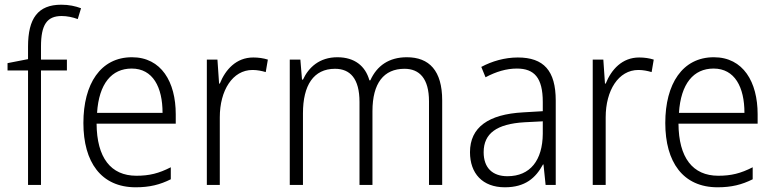

<svg xmlns="http://www.w3.org/2000/svg" viewBox="-20 -785 3287 815"><path d="M264 -486V-532H154V-587C154 -680 179 -717 242 -717C264 -717 289 -712 310 -704L324 -750C300 -759 273 -765 240 -765C141 -765 99 -707 99 -587V-534L12 -517V-486H99V0H154V-486Z M540 -542C407 -542 334 -429 334 -263C334 -97 409 10 556 10C615 10 659 -1 705 -24V-75C654 -49 614 -39 559 -39C450 -39 391 -116 390 -260H726V-300C726 -437 665 -542 540 -542ZM539 -494C629 -494 670 -415 670 -306H392C400 -430 454 -494 539 -494Z M1055 -541C983 -541 937 -490 913 -430H910L903 -532H858V0H913V-287C913 -401 967 -488 1052 -488C1072 -488 1091 -484 1108 -479L1117 -532C1098 -538 1077 -541 1055 -541Z M1707 -542C1631 -542 1580 -506 1552 -444H1548C1531 -505 1485 -542 1412 -542C1336 -542 1290 -499 1266 -447H1262L1255 -532H1210V0H1266V-304C1266 -423 1311 -493 1402 -493C1466 -493 1506 -452 1506 -352V0H1561V-313C1561 -432 1609 -493 1697 -493C1761 -493 1801 -451 1801 -355V0H1857V-359C1857 -485 1802 -542 1707 -542Z M2178 -541C2122 -541 2068 -525 2023 -501L2041 -457C2086 -481 2130 -494 2174 -494C2248 -494 2284 -455 2284 -352V-313L2200 -308C2054 -300 1975 -245 1975 -139C1975 -49 2028 10 2123 10C2210 10 2254 -30 2285 -87H2287L2296 0H2339V-358C2339 -485 2288 -541 2178 -541ZM2206 -266 2284 -270V-217C2283 -105 2231 -37 2134 -37C2071 -37 2033 -72 2033 -139C2033 -219 2089 -259 2206 -266Z M2693 -541C2621 -541 2575 -490 2551 -430H2548L2541 -532H2496V0H2551V-287C2551 -401 2605 -488 2690 -488C2710 -488 2729 -484 2746 -479L2755 -532C2736 -538 2715 -541 2693 -541Z M3010 -542C2877 -542 2804 -429 2804 -263C2804 -97 2879 10 3026 10C3085 10 3129 -1 3175 -24V-75C3124 -49 3084 -39 3029 -39C2920 -39 2861 -116 2860 -260H3196V-300C3196 -437 3135 -542 3010 -542ZM3009 -494C3099 -494 3140 -415 3140 -306H2862C2870 -430 2924 -494 3009 -494Z"/></svg>

Font: Noto Sans Khmer SemiCondensed Light
Style: Regular
Weight: 300
Width: 4
Designer: Danh Hong and the Monotype Design Team
Foundry: Monotype Imaging Inc.
Version: Version 2.004